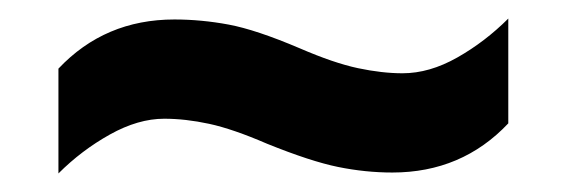

<svg xmlns="http://www.w3.org/2000/svg" viewBox="-20 -456 612 207"><path d="M268 -301Q231 -317 205.5 -322.5Q180 -328 157 -328Q129 -328 98.5 -311Q68 -294 43 -269V-382Q93 -435 168 -435Q197 -435 226.5 -429.5Q256 -424 303 -404Q340 -388 366 -382.5Q392 -377 414 -377Q443 -377 473 -394Q503 -411 528 -436V-323Q478 -270 403 -270Q374 -270 344.5 -276Q315 -282 268 -301Z"/></svg>

Font: Noto Sans Tangsa
Style: Regular
Weight: 400
Designer: David Williams
Foundry: Google LLC
Version: Version 1.504